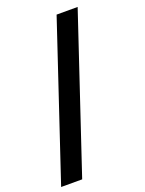

<svg xmlns="http://www.w3.org/2000/svg" viewBox="-164 -817 788 1046"><g transform="rotate(-20 230.0 -294.5)"><path d="M3 151 301 -740H423L125 151Z"/></g></svg>

Font: IBM Plex Sans Thai
Style: Bold
Weight: 700
Designer: Mike Abbink, Paul van der Laan, Pieter van Rosmalen, Ben Mitchell, Mark Frömberg
Foundry: Bold Monday
Version: Version 1.2